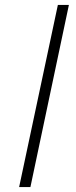

<svg xmlns="http://www.w3.org/2000/svg" viewBox="-20 -763 311 783"><path d="M58 0 216 -743H261L104 0Z"/></svg>

Font: Saira Expanded ExtraLight
Style: Italic
Weight: 250
Width: 7
Italic angle: -12°
Designer: Hector Gatti with collaboration of the Omnibus-Type team
Foundry: Omnibus-Type
Version: Version 1.101